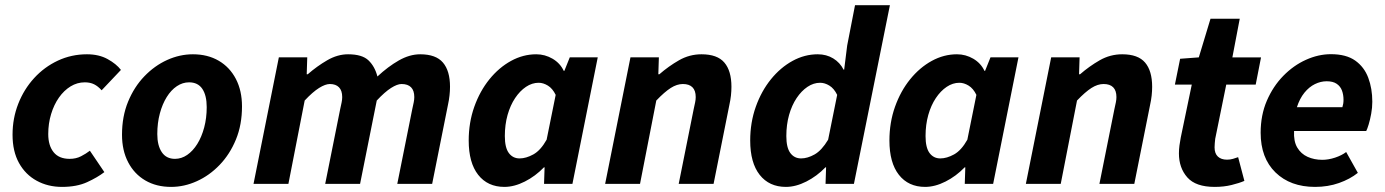

<svg xmlns="http://www.w3.org/2000/svg" viewBox="-20 -721 5431 753"><path d="M223.2 12Q168.1 12 124 -12.1Q79.9 -36.1 54.5 -81.8Q29.2 -127.5 29.2 -192.5Q29.2 -256.9 51.6 -314Q74 -371.1 113.8 -414.6Q153.6 -458.2 206.9 -483.2Q260.2 -508.1 321.1 -508.1Q368 -508.1 402 -489.3Q436.1 -470.5 454.3 -446.8L378.6 -366.9Q364.5 -382.7 349.1 -390.4Q333.6 -398.1 312.5 -398.1Q282.8 -398.1 256.8 -382.2Q230.9 -366.3 211.2 -338.4Q191.6 -310.5 180.4 -273.5Q169.2 -236.5 169.2 -195.2Q169.2 -150.3 190.2 -124.2Q211.2 -98 253.2 -98Q278.3 -98 297.9 -108.2Q317.5 -118.3 332.5 -129.9L389.3 -46Q362 -25 321.5 -6.5Q280.9 12 223.2 12Z M651.1 12Q593.2 12 549.9 -13.3Q506.6 -38.6 482.6 -84.7Q458.5 -130.8 458.5 -192.5Q458.5 -264.4 482.3 -322.2Q506.1 -380.1 546.1 -421.7Q586.2 -463.4 635.6 -485.8Q685.1 -508.1 736.5 -508.1Q794.4 -508.1 837.8 -482.8Q881.1 -457.5 905.1 -411.4Q929.1 -365.3 929.1 -303.6Q929.1 -231.7 905.3 -173.9Q881.6 -116.1 841.5 -74.4Q801.5 -32.7 752 -10.4Q702.6 12 651.1 12ZM666.3 -98Q691.7 -98 714.2 -113.5Q736.7 -129 753.8 -156.5Q770.9 -184 780.8 -221Q790.7 -258 790.7 -300.9Q790.7 -346.9 773.5 -372.5Q756.3 -398.1 721.4 -398.1Q696.2 -398.1 673.6 -383Q651 -367.9 633.9 -340.4Q616.8 -313 606.9 -276Q596.9 -239 596.9 -195.2Q596.9 -150.3 614.5 -124.2Q632.1 -98 666.3 -98Z M974.3 0 1073.6 -496.1H1185L1182.9 -429.7H1186.9Q1222.9 -461.2 1263.4 -484.7Q1303.8 -508.1 1345.2 -508.1Q1400.3 -508.1 1425.2 -484.2Q1450.1 -460.3 1460.2 -421Q1501.3 -459.4 1543.9 -483.8Q1586.5 -508.1 1627.9 -508.1Q1689.6 -508.1 1717.2 -475.6Q1744.9 -443.1 1744.9 -380.6Q1744.9 -364.2 1742.9 -346.4Q1741 -328.5 1736.9 -310L1674.9 0H1538.1L1596.8 -292.8Q1600.2 -308.4 1602.5 -319.3Q1604.8 -330.3 1604.8 -340.3Q1604.8 -365.9 1592.1 -378.7Q1579.5 -391.5 1554.7 -391.5Q1538.1 -391.5 1513.6 -376Q1489.1 -360.4 1457.6 -326.7L1392.2 0H1255.4L1314.1 -292.8Q1317.4 -308.4 1319.8 -319.3Q1322.1 -330.3 1322.1 -340.3Q1322.1 -365.9 1309.4 -378.7Q1296.8 -391.5 1273.6 -391.5Q1256.2 -391.5 1231.3 -376Q1206.4 -360.4 1174.9 -326.7L1111.1 0Z M1958.2 12Q1892.7 12 1855.4 -35.3Q1818.2 -82.6 1818.2 -169.9Q1818.2 -240.5 1840.1 -302.2Q1862 -363.8 1899.5 -410.1Q1937 -456.3 1984.3 -482.2Q2031.6 -508.1 2083.1 -508.1Q2117.2 -508.1 2147.1 -490.7Q2176.9 -473.2 2191 -443H2193.3L2214.6 -496.1H2324.3L2225 0H2113.7L2115.8 -64.8H2113.4Q2079.7 -29.9 2038.3 -9Q1996.8 12 1958.2 12ZM2017.8 -99.7Q2043.1 -99.7 2071.7 -115.4Q2100.2 -131.1 2123.8 -173.1L2159.3 -348.9Q2147 -374.2 2128.7 -385.3Q2110.5 -396.4 2092.6 -396.4Q2066.6 -396.4 2042.8 -380.4Q2019 -364.4 2000.2 -336.3Q1981.4 -308.2 1970.6 -270.1Q1959.9 -231.9 1959.9 -187.4Q1959.9 -141.9 1975.6 -120.8Q1991.4 -99.7 2017.8 -99.7Z M2353.3 0 2452.6 -496.1H2564L2561.9 -429.7H2565.9Q2602.1 -461.2 2643.1 -484.7Q2684.1 -508.1 2731.3 -508.1Q2793.3 -508.1 2820.9 -475.6Q2848.6 -443.1 2848.6 -380.6Q2848.6 -364.2 2846.7 -346.4Q2844.7 -328.5 2840.6 -310L2778.6 0H2641.8L2700.5 -292.8Q2703.9 -308.4 2706.2 -319.3Q2708.5 -330.3 2708.5 -340.3Q2708.5 -365.9 2695.7 -378.7Q2683 -391.5 2658.1 -391.5Q2634.9 -391.5 2610.5 -376Q2586.1 -360.4 2553.9 -326.7L2490.1 0Z M3062.2 12Q2996.7 12 2959.4 -35.3Q2922.2 -82.6 2922.2 -169.9Q2922.2 -240.5 2944.1 -302.2Q2966 -363.8 3003.5 -410.1Q3041 -456.3 3088.3 -482.2Q3135.6 -508.1 3187.1 -508.1Q3221.2 -508.1 3247.8 -491.9Q3274.3 -475.7 3288.4 -447.9H3290.7L3302.5 -542.3L3333.3 -700.6H3470.1L3329 0H3217.7L3219.8 -64.8H3217.4Q3183.7 -29.9 3142.3 -9Q3100.8 12 3062.2 12ZM3121.8 -99.7Q3147.1 -99.7 3174.9 -115.4Q3202.6 -131.1 3227.8 -173.1L3263.3 -348.9Q3251 -374.2 3232.7 -385.3Q3214.5 -396.4 3196.6 -396.4Q3170.6 -396.4 3146.8 -380.4Q3123 -364.4 3104.2 -336.3Q3085.4 -308.2 3074.6 -270.1Q3063.9 -231.9 3063.9 -187.4Q3063.9 -141.9 3079.6 -120.8Q3095.4 -99.7 3121.8 -99.7Z M3608.2 12Q3542.7 12 3505.4 -35.3Q3468.2 -82.6 3468.2 -169.9Q3468.2 -240.5 3490.1 -302.2Q3512 -363.8 3549.5 -410.1Q3587 -456.3 3634.3 -482.2Q3681.6 -508.1 3733.1 -508.1Q3767.2 -508.1 3797.1 -490.7Q3826.9 -473.2 3841 -443H3843.3L3864.6 -496.1H3974.3L3875 0H3763.7L3765.8 -64.8H3763.4Q3729.7 -29.9 3688.3 -9Q3646.8 12 3608.2 12ZM3667.8 -99.7Q3693.1 -99.7 3721.7 -115.4Q3750.2 -131.1 3773.8 -173.1L3809.3 -348.9Q3797 -374.2 3778.7 -385.3Q3760.5 -396.4 3742.6 -396.4Q3716.6 -396.4 3692.8 -380.4Q3669 -364.4 3650.2 -336.3Q3631.4 -308.2 3620.6 -270.1Q3609.9 -231.9 3609.9 -187.4Q3609.9 -141.9 3625.6 -120.8Q3641.4 -99.7 3667.8 -99.7Z M4003.3 0 4102.6 -496.1H4214L4211.9 -429.7H4215.9Q4252.1 -461.2 4293.1 -484.7Q4334.1 -508.1 4381.3 -508.1Q4443.3 -508.1 4470.9 -475.6Q4498.6 -443.1 4498.6 -380.6Q4498.6 -364.2 4496.7 -346.4Q4494.7 -328.5 4490.6 -310L4428.6 0H4291.8L4350.5 -292.8Q4353.9 -308.4 4356.2 -319.3Q4358.5 -330.3 4358.5 -340.3Q4358.5 -365.9 4345.7 -378.7Q4333 -391.5 4308.1 -391.5Q4284.9 -391.5 4260.5 -376Q4236.1 -360.4 4203.9 -326.7L4140.1 0Z M4744 12Q4669.4 12 4636.5 -25.3Q4603.6 -62.6 4603.6 -119.2Q4603.6 -135.3 4605.7 -150.7Q4607.8 -166.1 4610.8 -181.7L4654 -389.2H4587.8L4608.3 -490.5L4681.6 -496L4727.4 -647.4H4842.1L4813.2 -496H4925.6L4904.7 -389.2H4789.2L4745.9 -176.6Q4744.9 -167.6 4744.2 -159.6Q4743.4 -151.7 4743.4 -143.2Q4743.4 -119 4756.4 -106.9Q4769.3 -94.8 4792.3 -94.8Q4804.6 -94.8 4815.5 -98Q4826.4 -101.2 4835.8 -104.6L4860.3 -11.6Q4840.6 -3 4810.2 4.5Q4779.9 12 4744 12Z M5137.5 12Q5040.6 12 4982.3 -44.7Q4924.1 -101.4 4924.1 -200.5Q4924.1 -269.5 4948.4 -326Q4972.8 -382.5 5012.9 -423.5Q5053 -464.5 5101.9 -486.5Q5150.8 -508.5 5199.9 -508.5Q5259.6 -508.5 5295 -483.4Q5330.4 -458.2 5346.2 -415.9Q5362 -373.6 5362 -322Q5362 -298.3 5357.6 -274.6Q5353.3 -251 5347.7 -232.8Q5342.2 -214.7 5338.2 -207.3H5055.2Q5053 -167.2 5067.6 -142.4Q5082.3 -117.6 5108.2 -105.9Q5134.1 -94.2 5166.2 -94.2Q5189.8 -94.2 5216 -102.8Q5242.2 -111.5 5259.5 -124.8L5305.3 -43.1Q5274.8 -18.6 5231.5 -3.3Q5188.3 12 5137.5 12ZM5066.3 -300.7H5244.7Q5246.7 -307 5247.9 -314.1Q5249.1 -321.2 5249.1 -329.6Q5249.1 -349.6 5243 -366Q5236.9 -382.4 5222.4 -392.3Q5208 -402.3 5183 -402.3Q5159.6 -402.3 5136.9 -391.2Q5114.1 -380 5095.7 -357.4Q5077.3 -334.7 5066.3 -300.7Z"/></svg>

Font: Source Sans Variable
Style: Italic
Weight: 200
Italic angle: -11°
Designer: Paul D. Hunt
Foundry: Adobe Systems Incorporated
Version: Version 3.006;hotconv 1.0.111;makeotfexe 2.5.65597